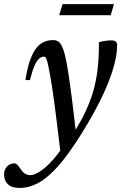

<svg xmlns="http://www.w3.org/2000/svg" viewBox="-94 -641 584 922"><path d="M50 -256.5H28Q36.5 -311 49 -347.8Q61.5 -384.5 78 -406.8Q94.5 -429 115.2 -438.8Q136 -448.5 161 -448.5Q174.5 -448.5 184.5 -442.5Q194.5 -436.5 202.5 -421Q210.5 -405.5 217.5 -378Q224.5 -350.5 232.8 -299Q241 -247.5 251.2 -168Q261.5 -88.5 273.5 24.5L197.5 100.5Q188 19 180.2 -42.8Q172.5 -104.5 166.5 -150.2Q160.5 -196 155 -230.2Q149.5 -264.5 144.5 -291Q138 -326.5 133.8 -343Q129.5 -359.5 125.8 -364.2Q122 -369 116.5 -369Q105 -369 93.8 -359.2Q82.5 -349.5 71.5 -325Q60.5 -300.5 50 -256.5ZM227.5 33.5 244 20.5Q283.5 -38 309.8 -91Q336 -144 352 -197.2Q368 -250.5 374.8 -309.2Q381.5 -368 381 -438Q397 -443 412.2 -445Q427.5 -447 441.5 -447Q455 -447 461.8 -441.5Q468.5 -436 468.5 -423.5Q468.5 -397.5 462.5 -364.8Q456.5 -332 443.5 -292.2Q430.5 -252.5 410 -206.5Q389.5 -160.5 361.2 -108.2Q333 -56 296.5 2.5Q235.5 100 185 156.8Q134.5 213.5 90 237.5Q45.5 261.5 1.5 261.5Q-38.5 261.5 -56.5 243.5Q-74.5 225.5 -74.5 197Q-74.5 173.5 -60.2 158.5Q-46 143.5 -25.5 143.5Q-18.5 143.5 -12.2 149Q-6 154.5 5.5 171.5Q17 188 28.2 194Q39.5 200 51.5 200Q72 200 101.5 180Q131 160 163.8 122.5Q196.5 85 227.5 33.5ZM190 -568 206.5 -621H453.5L437.5 -568Z"/></svg>

Font: Newsreader 24pt Medium
Style: Italic
Weight: 500
Italic angle: -17°
Designer: Hugues Gentile
Foundry: Production Type
Version: Version 1.003